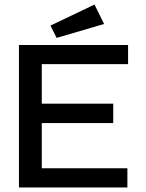

<svg xmlns="http://www.w3.org/2000/svg" viewBox="-20 -821 640 841"><path d="M63 0V-624H541V-540H163V-367H476V-282H163V-84H538V0ZM228 -655 201 -709 394 -801 436 -716Z"/></svg>

Font: Inconsolata Expanded SemiBold
Style: Regular
Weight: 600
Width: 7
Monospace: yes
Designer: Raph Levien, Cyreal, Brenton Simpson
Foundry: Raph Levien, Cyreal, Google
Version: Version 3.001; ttfautohint (v1.8.2.53-6de2)